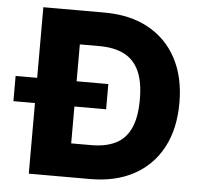

<svg xmlns="http://www.w3.org/2000/svg" viewBox="-52 -782 873 836"><g transform="rotate(5 384.5 -364.0)"><path d="M371.6 0H178.2V-147.5H364.3Q427.2 -147.5 470.5 -168.9Q513.7 -190.4 535.6 -238Q557.6 -285.6 557.6 -363.8Q557.6 -441.9 535.2 -489.5Q512.7 -537.1 469.2 -558.6Q425.8 -580.1 361.8 -580.1H174.8V-727.5H371.6Q482.4 -727.5 562.7 -683.8Q643.1 -640.1 686.8 -558.6Q730.5 -477.1 730.5 -363.8Q730.5 -250.5 687 -168.9Q643.6 -87.4 563.2 -43.7Q482.9 0 371.6 0ZM276.4 -727.5V0H104V-727.5ZM9.8 -308.6V-418.9H415V-308.6Z"/></g></svg>

Font: Inter 16pt ExtraBold
Style: Regular
Weight: 800
Version: Version 4.001;git-66647c0bb